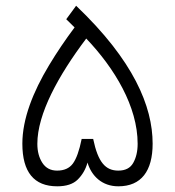

<svg xmlns="http://www.w3.org/2000/svg" viewBox="-20 -655 615 675"><path d="M287.6 -83.5C301.8 -36.1 338.9 0 396 0C476.6 0 516.6 -53.7 516.6 -149.9C516.6 -280.8 449.7 -442.4 247.6 -634.8L212.9 -587.4L242.2 -558.6C210.4 -516.1 180.2 -471.7 152.3 -425.3C96.2 -332 58.6 -237.3 58.6 -149.9C58.6 -49.8 99.6 0 181.2 0C212.9 0 237.3 -7.8 253.4 -23.9C269.5 -40 281.2 -59.6 287.6 -83.5ZM111.3 -149.4C111.3 -254.4 184.6 -388.7 283.2 -519.5C383.3 -414.6 463.9 -280.3 463.9 -149.4C463.9 -122.6 458.5 -100.1 448.2 -82C438 -64 420.4 -55.2 396 -55.2C351.1 -55.2 324.7 -84 307.6 -166.5H267.1C258.8 -125.5 248.5 -96.7 236.3 -80.1C224.1 -63.5 205.6 -55.2 180.7 -55.2C157.7 -55.2 140.6 -64.5 128.9 -82.5C117.2 -100.6 111.3 -122.6 111.3 -149.4Z"/></svg>

Font: Vazirmatn ExtraLight
Style: Regular
Weight: 200
Designer: Saber Rastikerdar
Foundry: Saber Rastikerdar
Version: Version 33.003